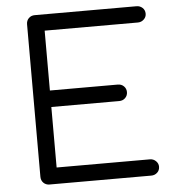

<svg xmlns="http://www.w3.org/2000/svg" viewBox="-54 -831 801 882"><g transform="rotate(-5 346.0 -390.5)"><path d="M139 0Q122 0 111 -11Q100 -22 100 -39V-742Q100 -759 111 -770Q122 -781 139 -781H608Q624 -781 635.5 -770.5Q647 -760 647 -743Q647 -728 635.5 -717Q624 -706 608 -706H178V-430H491Q508 -430 519 -419Q530 -408 530 -392Q530 -376 519 -365Q508 -354 491 -354H178V-75H608Q624 -75 635.5 -64Q647 -53 647 -38Q647 -21 635.5 -10.5Q624 0 608 0Z"/></g></svg>

Font: Comfortaa
Style: Regular
Weight: 400
Designer: Johan Aakerlund
Foundry: Johan Aakerlund
Version: Version 3.104; ttfautohint (v1.8.1.43-b0c9)